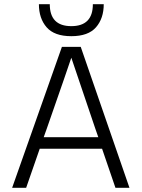

<svg xmlns="http://www.w3.org/2000/svg" viewBox="-20 -898 677 918"><path d="M204 -284 189 -242H450L435 -285L321 -622Q308 -582 204 -284ZM105 0H38L276 -674H366L599 0H532L468 -187H170ZM476 -878Q476 -810 439 -767.5Q402 -725 321 -725Q240 -725 203 -767.5Q166 -810 166 -878H218Q218 -773 321 -773Q424 -773 424 -878Z"/></svg>

Font: Hind Madurai Light
Style: Regular
Weight: 300
Designer: Jyotish Sonowal
Foundry: Indian Type Foundry
Version: Version 1.001;PS 1.0;hotconv 1.0.86;makeotf.lib2.5.63406; tt